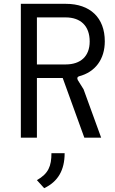

<svg xmlns="http://www.w3.org/2000/svg" viewBox="-20 -720 603 1004"><path d="M89 0H173V-312H308L421 0H509L417 -253L387 -301C382 -311 384 -318 393 -321C478 -343 528 -410 528 -504C528 -627 452 -700 324 -700H89ZM323 -383H173V-629H323C402 -629 449 -584 449 -503C449 -426 402 -383 323 -383ZM173 222 211 264C283 230 318 170 318 81H249C249 149 233 188 173 222Z"/></svg>

Font: Finlandica
Style: Regular
Weight: 400
Designer: Niklas Ekholm, Juho Hiilivirta, Jaakko Suomalainen
Foundry: Helsinki Type Studio
Version: Version 2.000;Glyphs 3.2 (3202)